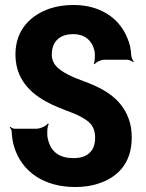

<svg xmlns="http://www.w3.org/2000/svg" viewBox="-20 -741 587 771"><path d="M276 -106C222 -106 184 -128 172 -184C168 -199 169 -233 176 -243L172 -245C166 -235 141 -224 126 -224H39C33 -224 24 -229 21 -232L19 -229C23 -226 27 -218 27 -212C28 -190 31 -170 37 -151C68 -49 160 10 281 10C315 10 347 6 375 -4C449 -27 509 -83 509 -188C509 -217 505 -243 496 -266C465 -350 389 -389 308 -418C269 -432 239 -447 219 -463C199 -478 188 -498 188 -521C188 -581 227 -604 274 -604C318 -604 350 -581 360 -534C362 -522 361 -494 357 -485L360 -483C366 -492 385 -501 398 -501H491C499 -501 511 -495 515 -491L517 -494C513 -498 508 -509 507 -518C506 -543 501 -567 491 -589C458 -670 381 -721 275 -721C240 -721 209 -716 181 -707C108 -682 42 -626 42 -522C42 -491 48 -464 58 -441C93 -364 167 -327 244 -298C269 -289 288 -281 303 -273C336 -255 362 -238 362 -187C362 -128 323 -106 276 -106Z"/></svg>

Font: Asimov
Style: EdgeExtreme
Weight: 500
Designer: Google
Version: Version 2.000980: 2014